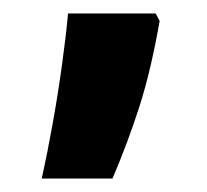

<svg xmlns="http://www.w3.org/2000/svg" viewBox="-20 -135 307 285"><path d="M211 -115 217 -104Q204 -30 187 23Q170 76 147 130H42Q50 94 58 49.5Q66 5 72 -38.5Q78 -82 81 -115Z"/></svg>

Font: Noto Sans Sinhala UI ExtraCondensed
Style: Bold
Weight: 700
Width: 2
Designer: Jelle Bosma - Monotype Design Team
Foundry: Monotype Imaging Inc.
Version: Version 2.006; ttfautohint (v1.8.4.7-5d5b)